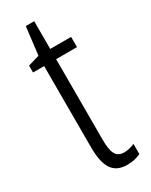

<svg xmlns="http://www.w3.org/2000/svg" viewBox="-178 -698 591 749"><g transform="rotate(-30 117.0 -323.5)"><path d="M172 -38C133 -38 123 -67 123 -126V-486H217V-532H123V-657H85L70 -532L19 -517V-486H69V-123C69 -35 92 10 158 10C183 10 202 5 219 -3V-49C206 -43 189 -38 172 -38Z"/></g></svg>

Font: Noto Sans Arabic ExtCond Light
Style: Regular
Weight: 300
Width: 2
Designer: Monotype Design Team, Nadine Chahine, Nizar Qandah and Khaled Hosny
Foundry: Monotype Imaging Inc.
Version: Version 2.012